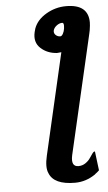

<svg xmlns="http://www.w3.org/2000/svg" viewBox="-60 -747 543 967"><g transform="rotate(-5 212.0 -264.0)"><path d="M143 -593Q144 -596 145.5 -602Q147 -608 148 -611Q164 -654 211 -681.5Q258 -709 312 -709Q424 -709 424 -617Q424 -604 420 -578L416 -559L277 42Q265 99 304 99Q324 99 340 88Q356 77 364.5 63.5Q373 50 380.5 40.5Q388 31 393 33L405 129Q395 139 386 145L384 147L383 148Q335 181 280 181Q173 181 150 121Q136 91 150 32L268 -480Q254 -478 246 -478Q197 -481 164 -511.5Q131 -542 143 -593ZM240 -594Q239 -592 239 -589Q238 -577 247.5 -568.5Q257 -560 270 -560Q277 -560 283.5 -571.5Q290 -583 292 -598Q293 -603 293 -612Q293 -627 285 -627Q271 -627 257.5 -617Q244 -607 240 -594Z"/></g></svg>

Font: Coval
Style: ExtraBold Italic
Weight: 800
Foundry: Context Ltd
Version: Version 001.000